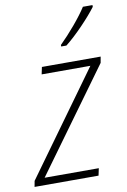

<svg xmlns="http://www.w3.org/2000/svg" viewBox="-108 -817 574 869"><g transform="rotate(-10 179.5 -382.5)"><path d="M208 -612V-605H232C282 -644 348 -714 380 -757V-765H336C309 -722 253 -656 208 -612ZM-21 0H273L280 -33H31L371 -501L376 -529H106L99 -496H323L-16 -27Z"/></g></svg>

Font: Noto Sans SemiCondensed ExtraLight
Style: Italic
Weight: 200
Width: 4
Italic angle: -12°
Designer: Monotype Design Team
Foundry: Monotype Imaging Inc.
Version: Version 2.013